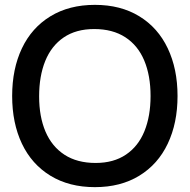

<svg xmlns="http://www.w3.org/2000/svg" viewBox="-20 -755 780 790"><path d="M30 -360Q30 -471.5 70.2 -556.2Q110.5 -641 187.5 -688Q264.5 -735 370.5 -735Q476.5 -735 553.2 -688Q630 -641 670.2 -556.2Q710.5 -471.5 710.5 -360Q710.5 -248.5 670.2 -163.8Q630 -79 553.2 -32Q476.5 15 370.5 15Q264.5 15 187.5 -32Q110.5 -79 70.2 -163.8Q30 -248.5 30 -360ZM599.5 -360Q599.5 -444 573.5 -506Q547.5 -568 495.5 -601.8Q443.5 -635.5 367.5 -635.5Q293 -635.5 242.2 -601Q191.5 -566.5 166.2 -504.2Q141 -442 141 -358.5Q141 -275 167.2 -213.5Q193.5 -152 245.5 -118.2Q297.5 -84.5 373.5 -84.5Q447.5 -84.5 498.2 -118.8Q549 -153 574.2 -215Q599.5 -277 599.5 -360Z"/></svg>

Font: Manrope KiralyPet SmBd KiralyPet
Style: Regular
Weight: 600
Designer: Mikhail Sharanda
Foundry: Mikhail Sharanda
Version: Version 4.502